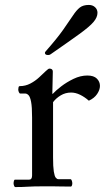

<svg xmlns="http://www.w3.org/2000/svg" viewBox="-20 -756 431 778"><path d="M194 -376Q206 -389 228 -406Q250 -423 278 -436.5Q306 -450 334 -450Q360 -450 372.5 -437.5Q385 -425 385 -408Q385 -392 373.5 -375Q362 -358 340 -348Q323 -363 304.5 -372Q286 -381 268 -381Q245 -381 226 -369.5Q207 -358 195 -342V-118Q195 -80 198 -61Q201 -42 206 -36Q211 -30 216 -30H265Q269 -30 271 -24Q273 -18 273 -13Q273 -9 271.5 -4.5Q270 0 267 0Q240 0 223.5 -0.5Q207 -1 193 -1Q179 -1 158 -1Q115 -1 93 0.5Q71 2 42 2Q39 2 37 -3.5Q35 -9 35 -13Q35 -18 36.5 -23Q38 -28 40 -28H98Q110 -28 110 -45V-280Q110 -323 106 -343.5Q102 -364 95.5 -370.5Q89 -377 82 -377H62Q59 -377 56.5 -382.5Q54 -388 54 -393Q54 -396 55 -401.5Q56 -407 60 -407Q83 -407 103 -417.5Q123 -428 138.5 -442.5Q154 -457 165 -467.5Q176 -478 180 -478Q194 -478 194 -466Q194 -438 193 -419.5Q192 -401 192 -376ZM185 -536Q181 -533 175 -533Q162 -533 162 -542Q162 -545 166 -549Q211 -600 236 -635.5Q261 -671 275.5 -693Q290 -715 303.5 -725.5Q317 -736 340 -736Q355 -736 365 -727Q375 -718 375 -704Q375 -686 359 -667Q343 -648 301.5 -618Q260 -588 185 -536Z"/></svg>

Font: Sedan SC
Style: Regular
Weight: 400
Designer: Sebastian Salazar
Foundry: Sebastian Salazar
Version: Version 1.100; ttfautohint (v1.8.4.7-5d5b)